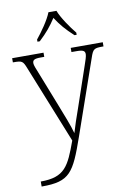

<svg xmlns="http://www.w3.org/2000/svg" viewBox="-106 -829 765 1133"><g transform="rotate(-10 276.0 -263.0)"><path d="M173 -619V-606H187C234 -650 260 -682 290 -728C320 -682 347 -650 395 -606H408V-619C377 -657 332 -721 315 -766H267C250 -721 204 -657 173 -619ZM49 210V240H52C218 240 245 194 317 -12L472 -457C489 -508 496 -511 549 -511H552V-536H360V-511H391C432 -511 441 -503 441 -484C441 -472 433 -447 423 -419L341 -179C321 -122 306 -79 294 -37C283 -80 252 -157 229 -216L154 -407C135 -455 127 -472 127 -485C127 -503 136 -511 176 -511H197V-536H9V-511H12C64 -511 69 -508 87 -462L274 4C221 149 194 210 49 210Z"/></g></svg>

Font: Noto Serif Devanagari ExtraLight
Style: Regular
Weight: 200
Designer: Universal Thirst, Indian Type Foundry and the Monotype Design Team
Foundry: Monotype Imaging Inc.
Version: Version 2.004